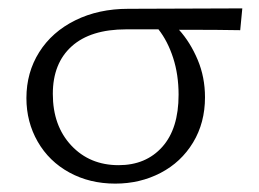

<svg xmlns="http://www.w3.org/2000/svg" viewBox="-20 -433 619 458"><path d="M553 -361Q505 -362 407 -362Q434 -332 451.5 -290.5Q469 -249 469 -201Q469 -140 440.5 -93Q412 -46 363 -20.5Q314 5 255 5Q194 5 145.5 -21.5Q97 -48 70 -95Q43 -142 43 -199Q43 -260 73.5 -308.5Q104 -357 159.5 -384.5Q215 -412 286 -412L558 -413ZM358 -363H281Q196 -363 151 -322.5Q106 -282 106 -209Q106 -133 150 -86Q194 -39 263 -39Q328 -39 367 -82.5Q406 -126 406 -207Q406 -255 393 -295Q380 -335 358 -363Z"/></svg>

Font: Ysabeau Infant Semilight
Style: Regular
Weight: 300
Designer: Christian Thalmann (Catharsis Fonts)
Version: Version 0.003